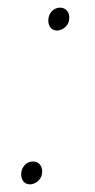

<svg xmlns="http://www.w3.org/2000/svg" viewBox="-20 -478 249 503"><path d="M36 -27Q37 -35 42 -42Q47 -49 53.5 -52Q60 -55 68 -55Q80 -54 86 -45Q92 -36 90 -23Q89 -15 84 -8.5Q79 -2 72 1.5Q65 5 57 5Q45 4 39.5 -5.5Q34 -15 36 -27ZM107 -430Q108 -438 113 -445Q118 -452 124.5 -455Q131 -458 139 -458Q151 -457 157 -448Q163 -439 161 -426Q160 -418 155 -411.5Q150 -405 143 -401.5Q136 -398 128 -398Q116 -399 110.5 -408.5Q105 -418 107 -430Z"/></svg>

Font: Fixel Italic Variable 20240409 Display Thin
Style: Italic
Weight: 100
Italic angle: -10°
Designer: AlfaBravo + MacPaw
Foundry: Kyrylo Tkachov, Marchela Mozhyna, Serhii Makarenko, Maria Weinstein, Zakhar Kryvoshyya
Version: Version 1.211;Glyphs 3.2 (3225)